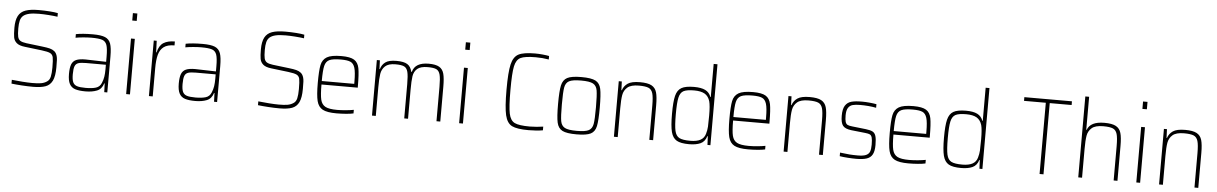

<svg xmlns="http://www.w3.org/2000/svg" viewBox="-33 -1245 11132 1756"><g transform="rotate(5 5532.5 -367.5)"><path d="M83 -4V-39Q126 -34 180.5 -30Q235 -26 271 -26Q321 -26 351 -31Q381 -36 405 -52Q428 -66 435.5 -98Q443 -130 443 -183Q443 -252 437.5 -277Q432 -302 411 -313Q390 -324 333 -331L175 -350Q123 -356 99.5 -376.5Q76 -397 70.5 -427Q65 -457 65 -515Q65 -585 86 -624.5Q107 -664 152 -680Q197 -696 274 -696Q325 -696 373.5 -692.5Q422 -689 449 -683V-650Q414 -655 366 -658.5Q318 -662 279 -662Q223 -662 188.5 -654Q154 -646 134 -629Q115 -612 108 -584Q101 -556 101 -513Q101 -460 107 -435.5Q113 -411 130.5 -400Q148 -389 186 -384L335 -366Q379 -361 404 -354.5Q429 -348 446.5 -334Q464 -320 472 -293Q477 -277 478 -255Q479 -233 479 -188Q479 -107 458.5 -65Q438 -23 396 -7.5Q354 8 282 8Q235 8 179.5 4.5Q124 1 83 -4Z M599 -138Q599 -195 611 -226Q623 -257 652.5 -270Q682 -283 737 -283Q768 -283 928 -278V-324Q928 -400 916.5 -432.5Q905 -465 874.5 -475.5Q844 -486 774 -486Q742 -486 698.5 -482Q655 -478 630 -473V-506Q690 -518 786 -518Q861 -518 898 -502.5Q935 -487 949 -448Q963 -409 963 -330V0H935L932 -80H928Q912 -27 868 -9.5Q824 8 763 8Q703 8 668 -3.5Q633 -15 616 -46.5Q599 -78 599 -138ZM907 -84Q919 -113 923.5 -142Q928 -171 928 -210V-251H746Q698 -251 675 -243Q652 -235 643 -211.5Q634 -188 634 -138Q634 -90 644.5 -66Q655 -42 681.5 -33Q708 -24 762 -24Q820 -24 856 -35Q892 -46 907 -84Z M1133 -675V-743H1174V-675ZM1136 0V-510H1171V0Z M1345 -510H1372L1376 -404H1380Q1395 -469 1434.5 -493.5Q1474 -518 1538 -518V-482Q1474 -482 1440 -456.5Q1406 -431 1393 -383.5Q1380 -336 1380 -259V0H1345Z M1607 -138Q1607 -195 1619 -226Q1631 -257 1660.5 -270Q1690 -283 1745 -283Q1776 -283 1936 -278V-324Q1936 -400 1924.5 -432.5Q1913 -465 1882.5 -475.5Q1852 -486 1782 -486Q1750 -486 1706.5 -482Q1663 -478 1638 -473V-506Q1698 -518 1794 -518Q1869 -518 1906 -502.5Q1943 -487 1957 -448Q1971 -409 1971 -330V0H1943L1940 -80H1936Q1920 -27 1876 -9.5Q1832 8 1771 8Q1711 8 1676 -3.5Q1641 -15 1624 -46.5Q1607 -78 1607 -138ZM1915 -84Q1927 -113 1931.5 -142Q1936 -171 1936 -210V-251H1754Q1706 -251 1683 -243Q1660 -235 1651 -211.5Q1642 -188 1642 -138Q1642 -90 1652.5 -66Q1663 -42 1689.5 -33Q1716 -24 1770 -24Q1828 -24 1864 -35Q1900 -46 1915 -84Z M2346 -4V-39Q2389 -34 2443.5 -30Q2498 -26 2534 -26Q2584 -26 2614 -31Q2644 -36 2668 -52Q2691 -66 2698.5 -98Q2706 -130 2706 -183Q2706 -252 2700.5 -277Q2695 -302 2674 -313Q2653 -324 2596 -331L2438 -350Q2386 -356 2362.5 -376.5Q2339 -397 2333.5 -427Q2328 -457 2328 -515Q2328 -585 2349 -624.5Q2370 -664 2415 -680Q2460 -696 2537 -696Q2588 -696 2636.5 -692.5Q2685 -689 2712 -683V-650Q2677 -655 2629 -658.5Q2581 -662 2542 -662Q2486 -662 2451.5 -654Q2417 -646 2397 -629Q2378 -612 2371 -584Q2364 -556 2364 -513Q2364 -460 2370 -435.5Q2376 -411 2393.5 -400Q2411 -389 2449 -384L2598 -366Q2642 -361 2667 -354.5Q2692 -348 2709.5 -334Q2727 -320 2735 -293Q2740 -277 2741 -255Q2742 -233 2742 -188Q2742 -107 2721.5 -65Q2701 -23 2659 -7.5Q2617 8 2545 8Q2498 8 2442.5 4.5Q2387 1 2346 -4Z M3241 -243H2908Q2908 -147 2918.5 -103.5Q2929 -60 2962.5 -42Q2996 -24 3071 -24Q3107 -24 3150 -28Q3193 -32 3223 -38V-5Q3198 1 3154.5 4.5Q3111 8 3067 8Q2981 8 2940.5 -13.5Q2900 -35 2886.5 -88.5Q2873 -142 2873 -254Q2873 -368 2883.5 -419Q2894 -470 2934.5 -494Q2975 -518 3068 -518Q3149 -518 3185 -495.5Q3221 -473 3231 -421.5Q3241 -370 3241 -256ZM2908 -275H3206V-296Q3206 -382 3194 -421.5Q3182 -461 3153.5 -473.5Q3125 -486 3066 -486Q2992 -486 2960 -471Q2928 -456 2918 -414Q2908 -372 2908 -275Z M3393 -510H3421L3424 -430H3428Q3439 -470 3471 -494Q3503 -518 3573 -518Q3641 -518 3673 -498Q3705 -478 3716 -430H3721Q3744 -518 3869 -518Q3933 -518 3965.5 -499Q3998 -480 4009 -438.5Q4020 -397 4020 -320V0H3985V-315Q3985 -392 3976 -427Q3967 -462 3942.5 -474Q3918 -486 3863 -486Q3797 -486 3767 -460Q3737 -434 3730.5 -391Q3724 -348 3724 -264V0H3689V-315Q3689 -392 3680 -427Q3671 -462 3646.5 -474Q3622 -486 3567 -486Q3502 -486 3472 -458Q3442 -430 3435 -386.5Q3428 -343 3428 -264V0H3393Z M4190 -675V-743H4231V-675ZM4193 0V-510H4228V0Z M4598 -344Q4598 -505 4615 -576.5Q4632 -648 4678.5 -672Q4725 -696 4830 -696Q4862 -696 4898.5 -692.5Q4935 -689 4959 -684V-652Q4902 -662 4839 -662Q4740 -662 4700 -642.5Q4660 -623 4647 -560.5Q4634 -498 4634 -344Q4634 -190 4647 -127.5Q4660 -65 4700 -45.5Q4740 -26 4839 -26Q4868 -26 4903 -29Q4938 -32 4962 -36V-2Q4904 8 4830 8Q4724 8 4678 -15Q4632 -38 4615 -109.5Q4598 -181 4598 -344Z M5079 -254Q5079 -373 5090.5 -425Q5102 -477 5141 -497.5Q5180 -518 5271 -518Q5362 -518 5401 -497.5Q5440 -477 5451 -425.5Q5462 -374 5462 -254Q5462 -135 5451 -83.5Q5440 -32 5401 -12Q5362 8 5271 8Q5180 8 5141 -12Q5102 -32 5090.5 -83.5Q5079 -135 5079 -254ZM5427 -254Q5427 -365 5419.5 -408.5Q5412 -452 5380.5 -469Q5349 -486 5271 -486Q5192 -486 5160.5 -469Q5129 -452 5121.5 -408.5Q5114 -365 5114 -254Q5114 -143 5121.5 -100.5Q5129 -58 5160.5 -41Q5192 -24 5271 -24Q5350 -24 5381 -41Q5412 -58 5419.5 -100.5Q5427 -143 5427 -254Z M5614 -510H5642L5645 -430H5649Q5662 -470 5697 -494Q5732 -518 5809 -518Q5880 -518 5915 -499Q5950 -480 5962 -439Q5974 -398 5974 -320V0H5939V-315Q5939 -392 5928.5 -427Q5918 -462 5890 -474Q5862 -486 5801 -486Q5729 -486 5696.5 -458Q5664 -430 5656.5 -386.5Q5649 -343 5649 -264V0H5614Z M6125 -255Q6125 -367 6138.5 -421Q6152 -475 6189.5 -496.5Q6227 -518 6305 -518Q6371 -518 6408.5 -499.5Q6446 -481 6461 -439H6465V-743H6500V0H6473L6469 -80H6465Q6449 -28 6408 -10Q6367 8 6305 8Q6227 8 6190 -13.5Q6153 -35 6139 -89Q6125 -143 6125 -255ZM6451 -100Q6461 -133 6463 -167.5Q6465 -202 6465 -269Q6465 -360 6454 -400Q6440 -446 6405.5 -466Q6371 -486 6309 -486Q6241 -486 6211 -470Q6181 -454 6170.5 -407.5Q6160 -361 6160 -255Q6160 -149 6170.5 -102.5Q6181 -56 6212 -40Q6243 -24 6313 -24Q6372 -24 6406 -42.5Q6440 -61 6451 -100Z M7020 -243H6687Q6687 -147 6697.5 -103.5Q6708 -60 6741.5 -42Q6775 -24 6850 -24Q6886 -24 6929 -28Q6972 -32 7002 -38V-5Q6977 1 6933.5 4.5Q6890 8 6846 8Q6760 8 6719.5 -13.5Q6679 -35 6665.5 -88.5Q6652 -142 6652 -254Q6652 -368 6662.5 -419Q6673 -470 6713.5 -494Q6754 -518 6847 -518Q6928 -518 6964 -495.5Q7000 -473 7010 -421.5Q7020 -370 7020 -256ZM6687 -275H6985V-296Q6985 -382 6973 -421.5Q6961 -461 6932.5 -473.5Q6904 -486 6845 -486Q6771 -486 6739 -471Q6707 -456 6697 -414Q6687 -372 6687 -275Z M7172 -510H7200L7203 -430H7207Q7220 -470 7255 -494Q7290 -518 7367 -518Q7438 -518 7473 -499Q7508 -480 7520 -439Q7532 -398 7532 -320V0H7497V-315Q7497 -392 7486.5 -427Q7476 -462 7448 -474Q7420 -486 7359 -486Q7287 -486 7254.5 -458Q7222 -430 7214.5 -386.5Q7207 -343 7207 -264V0H7172Z M7687 -3V-36Q7741 -29 7774 -26.5Q7807 -24 7851 -24Q7901 -24 7926.5 -35.5Q7952 -47 7960.5 -70Q7969 -93 7969 -133Q7969 -179 7963 -199Q7957 -219 7944 -225.5Q7931 -232 7901 -235L7771 -249Q7714 -256 7693.5 -282.5Q7673 -309 7673 -373Q7673 -436 7693 -467Q7713 -498 7749 -508Q7785 -518 7847 -518Q7878 -518 7915.5 -514.5Q7953 -511 7980 -506V-473Q7912 -486 7832 -486Q7790 -486 7764 -479Q7738 -472 7723 -449Q7708 -426 7708 -380Q7708 -340 7714 -320.5Q7720 -301 7734 -294Q7748 -287 7778 -284L7903 -270Q7946 -265 7966.5 -254Q7987 -243 7995.5 -215.5Q8004 -188 8004 -133Q8004 -77 7987.5 -46.5Q7971 -16 7935.5 -4Q7900 8 7839 8Q7804 8 7760.5 5Q7717 2 7687 -3Z M8492 -243H8159Q8159 -147 8169.5 -103.5Q8180 -60 8213.5 -42Q8247 -24 8322 -24Q8358 -24 8401 -28Q8444 -32 8474 -38V-5Q8449 1 8405.5 4.5Q8362 8 8318 8Q8232 8 8191.5 -13.5Q8151 -35 8137.5 -88.5Q8124 -142 8124 -254Q8124 -368 8134.5 -419Q8145 -470 8185.5 -494Q8226 -518 8319 -518Q8400 -518 8436 -495.5Q8472 -473 8482 -421.5Q8492 -370 8492 -256ZM8159 -275H8457V-296Q8457 -382 8445 -421.5Q8433 -461 8404.5 -473.5Q8376 -486 8317 -486Q8243 -486 8211 -471Q8179 -456 8169 -414Q8159 -372 8159 -275Z M8622 -255Q8622 -367 8635.5 -421Q8649 -475 8686.5 -496.5Q8724 -518 8802 -518Q8868 -518 8905.5 -499.5Q8943 -481 8958 -439H8962V-743H8997V0H8970L8966 -80H8962Q8946 -28 8905 -10Q8864 8 8802 8Q8724 8 8687 -13.5Q8650 -35 8636 -89Q8622 -143 8622 -255ZM8948 -100Q8958 -133 8960 -167.5Q8962 -202 8962 -269Q8962 -360 8951 -400Q8937 -446 8902.5 -466Q8868 -486 8806 -486Q8738 -486 8708 -470Q8678 -454 8667.5 -407.5Q8657 -361 8657 -255Q8657 -149 8667.5 -102.5Q8678 -56 8709 -40Q8740 -24 8810 -24Q8869 -24 8903 -42.5Q8937 -61 8948 -100Z M9522 0V-654H9322V-688H9759V-654H9558V0Z M9877 -743H9912V-440H9916Q9944 -518 10072 -518Q10143 -518 10178 -499Q10213 -480 10225 -439Q10237 -398 10237 -320V0H10202V-315Q10202 -392 10191.5 -427Q10181 -462 10153 -474Q10125 -486 10064 -486Q9992 -486 9959.5 -458Q9927 -430 9919.5 -386.5Q9912 -343 9912 -264V0H9877Z M10407 -675V-743H10448V-675ZM10410 0V-510H10445V0Z M10619 -510H10647L10650 -430H10654Q10667 -470 10702 -494Q10737 -518 10814 -518Q10885 -518 10920 -499Q10955 -480 10967 -439Q10979 -398 10979 -320V0H10944V-315Q10944 -392 10933.5 -427Q10923 -462 10895 -474Q10867 -486 10806 -486Q10734 -486 10701.5 -458Q10669 -430 10661.5 -386.5Q10654 -343 10654 -264V0H10619Z"/></g></svg>

Font: Saira Semi Condensed Thin
Style: Regular
Weight: 100
Width: 4
Designer: Hector Gatti with collaboration of the Omnibus-Type team
Foundry: Omnibus-Type
Version: Version 1.001; ttfautohint (v1.8)